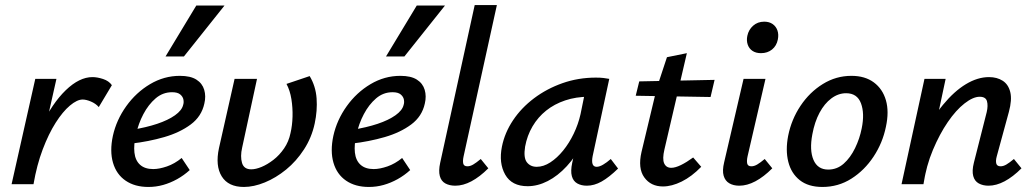

<svg xmlns="http://www.w3.org/2000/svg" viewBox="-20 -731 4099 762"><path d="M68 0Q96 -131 141.5 -226Q187 -321 241 -373Q295 -425 347 -425Q366 -425 389 -417.5Q412 -410 424 -393L372 -306Q360 -320 341 -328Q322 -336 308 -336Q286 -336 257.5 -312Q229 -288 201 -244Q173 -200 149.5 -138Q126 -76 113 0ZM26 0 120 -418H204L110 0Z M569 11Q515 11 478.5 -14Q442 -39 428.5 -85Q415 -131 428 -192Q442 -255 481 -309.5Q520 -364 575.5 -397Q631 -430 694 -430Q736 -430 759.5 -415Q783 -400 790.5 -374.5Q798 -349 791 -320Q780 -269 737 -237Q694 -205 632 -187Q570 -169 500 -161L504 -216Q560 -225 603.5 -239.5Q647 -254 674.5 -273.5Q702 -293 707 -315Q710 -324 708 -335.5Q706 -347 695.5 -356Q685 -365 663 -365Q626 -365 597.5 -340.5Q569 -316 549 -278Q529 -240 520 -198Q510 -157 513.5 -125.5Q517 -94 536 -77Q555 -60 588 -60Q612 -60 642.5 -70.5Q673 -81 701 -104L733 -56Q710 -35 683 -20Q656 -5 627.5 3Q599 11 569 11ZM637 -507 759 -709H871L710 -507Z M948 11Q886 11 860 -31Q834 -73 849 -143L911 -418H1000L941 -145Q933 -110 940.5 -84.5Q948 -59 977 -59Q995 -59 1018 -68.5Q1041 -78 1065 -96.5Q1089 -115 1107.5 -142Q1126 -169 1133 -203Q1140 -233 1141 -268Q1142 -303 1136.5 -337.5Q1131 -372 1117 -398L1209 -429Q1233 -389 1236.5 -340.5Q1240 -292 1229 -241Q1217 -185 1186.5 -138Q1156 -91 1115.5 -58Q1075 -25 1031 -7Q987 11 948 11Z M1444 11Q1390 11 1353.5 -14Q1317 -39 1303.5 -85Q1290 -131 1303 -192Q1317 -255 1356 -309.5Q1395 -364 1450.5 -397Q1506 -430 1569 -430Q1611 -430 1634.5 -415Q1658 -400 1665.5 -374.5Q1673 -349 1666 -320Q1655 -269 1612 -237Q1569 -205 1507 -187Q1445 -169 1375 -161L1379 -216Q1435 -225 1478.5 -239.5Q1522 -254 1549.5 -273.5Q1577 -293 1582 -315Q1585 -324 1583 -335.5Q1581 -347 1570.5 -356Q1560 -365 1538 -365Q1501 -365 1472.5 -340.5Q1444 -316 1424 -278Q1404 -240 1395 -198Q1385 -157 1388.5 -125.5Q1392 -94 1411 -77Q1430 -60 1463 -60Q1487 -60 1517.5 -70.5Q1548 -81 1576 -104L1608 -56Q1585 -35 1558 -20Q1531 -5 1502.5 3Q1474 11 1444 11ZM1512 -507 1634 -709H1746L1585 -507Z M1787 6Q1764 6 1747.5 -3Q1731 -12 1725.5 -32.5Q1720 -53 1727 -85L1864 -711H1952L1820 -111Q1816 -93 1818.5 -82Q1821 -71 1835 -71Q1846 -71 1858 -78Q1870 -85 1888 -100L1918 -63Q1884 -29 1851 -11.5Q1818 6 1787 6Z M2074 8Q2011 8 1985 -38Q1959 -84 1972 -149Q1983 -204 2016 -253.5Q2049 -303 2099.5 -341Q2150 -379 2212.5 -401Q2275 -423 2345 -423Q2363 -423 2375 -421.5Q2387 -420 2398 -418L2332 -111Q2324 -69 2348 -69Q2359 -69 2373.5 -77.5Q2388 -86 2404 -100L2433 -62Q2397 -27 2367.5 -10.5Q2338 6 2309 6Q2287 6 2271 -3Q2255 -12 2249.5 -32Q2244 -52 2251 -85L2286 -243L2334 -277Q2319 -215 2292 -162.5Q2265 -110 2229.5 -71.5Q2194 -33 2154 -12.5Q2114 8 2074 8ZM2110 -69Q2137 -69 2164 -86.5Q2191 -104 2215 -133.5Q2239 -163 2257 -200.5Q2275 -238 2284 -278L2305 -381L2352 -344Q2344 -346 2335 -346.5Q2326 -347 2317 -347Q2266 -347 2223 -332.5Q2180 -318 2147.5 -292Q2115 -266 2093.5 -229.5Q2072 -193 2064 -149Q2057 -105 2071 -87Q2085 -69 2110 -69Z M2611 9Q2563 9 2537 -27Q2511 -63 2526 -128L2587 -383L2627 -504L2706 -520L2617 -138Q2608 -100 2616 -82.5Q2624 -65 2644 -65Q2660 -65 2682.5 -76Q2705 -87 2731 -106L2763 -69Q2725 -30 2685.5 -10.5Q2646 9 2611 9ZM2503 -351 2517 -408 2816 -414 2800 -346Z M2914 6Q2891 6 2874.5 -3.5Q2858 -13 2852 -33.5Q2846 -54 2854 -87L2931 -418H3018L2947 -111Q2943 -93 2945.5 -82Q2948 -71 2962 -71Q2973 -71 2985 -78Q2997 -85 3015 -100L3045 -63Q3011 -29 2978 -11.5Q2945 6 2914 6ZM3000 -520Q2980 -520 2966.5 -529Q2953 -538 2947.5 -554Q2942 -570 2946 -589Q2951 -613 2969 -629Q2987 -645 3013 -645Q3033 -645 3046.5 -635.5Q3060 -626 3065.5 -610Q3071 -594 3067 -574Q3062 -549 3044 -534.5Q3026 -520 3000 -520Z M3244 11Q3188 11 3154 -16Q3120 -43 3108.5 -89Q3097 -135 3108 -192Q3121 -257 3157 -311Q3193 -365 3245.5 -397.5Q3298 -430 3359 -430Q3413 -430 3448 -404Q3483 -378 3496 -333Q3509 -288 3496 -228Q3483 -164 3447 -109.5Q3411 -55 3359 -22Q3307 11 3244 11ZM3267 -58Q3302 -58 3328.5 -81.5Q3355 -105 3373.5 -143Q3392 -181 3400 -222Q3412 -281 3397 -321Q3382 -361 3338 -361Q3307 -361 3279.5 -340.5Q3252 -320 3232.5 -283.5Q3213 -247 3204 -198Q3192 -135 3208.5 -96.5Q3225 -58 3267 -58Z M3903 6Q3881 6 3864.5 -3Q3848 -12 3842.5 -32.5Q3837 -53 3845 -85L3896 -286Q3902 -312 3897 -329.5Q3892 -347 3868 -347Q3842 -347 3808 -320.5Q3774 -294 3741.5 -246.5Q3709 -199 3682.5 -136Q3656 -73 3645 0H3582Q3606 -103 3642 -182Q3678 -261 3722.5 -315Q3767 -369 3813.5 -397Q3860 -425 3905 -425Q3937 -425 3959.5 -410.5Q3982 -396 3989.5 -365.5Q3997 -335 3984 -287L3936 -111Q3931 -93 3934 -82Q3937 -71 3951 -71Q3962 -71 3974 -78Q3986 -85 4004 -100L4034 -63Q4000 -29 3967 -11.5Q3934 6 3903 6ZM3558 0 3649 -418H3733L3644 0Z"/></svg>

Font: Ysabeau SemiBold
Style: Italic
Weight: 600
Italic angle: -12°
Designer: Christian Thalmann (Catharsis Fonts)
Version: Version 2.002